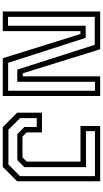

<svg xmlns="http://www.w3.org/2000/svg" viewBox="300 -1040 740 1380"><g transform="rotate(90 670.0 -350.0)"><path d="M101 -37.5H165V-596H252L431.5 -38.5H632V-662.5H568V-104H480.5L302 -661H101ZM62.5 0V-700H334L507 -143.5H528.5V-700H670V0H398.5L224.5 -558H204V0ZM893.5 0 790 -103V-281.5H931.5V-172L962 -141.5H1111L1141.5 -172V-558.5H885.5V-700H1283V-103L1179.5 0ZM912.5 -40.5H1162L1246 -124V-662.5H922.5V-598H1181.5V-155L1131 -104.5H944L893 -155V-244H829V-124Z"/></g></svg>

Font: Tourney Thin
Style: Regular
Weight: 400
Version: Version 1.015